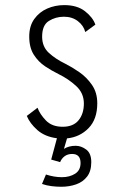

<svg xmlns="http://www.w3.org/2000/svg" viewBox="-20 -532 490 752"><path d="M220 199.5Q201 199.5 181.5 197Q162 194.5 144.5 188.5L160 151.5Q192 162 222.5 162Q252.5 162 274 148.5Q295.5 135 295.5 106.5Q295.5 71 262.5 71Q245 71 233 80Q221 89 215.5 103L180.5 93L203 9.5Q156 3.5 126.5 -22.5Q97 -48.5 85 -78L127 -110Q136 -85 159.8 -60.2Q183.5 -35.5 225.5 -35.5Q267 -35.5 287.8 -61Q308.5 -86.5 308.5 -126.5Q308.5 -167.5 278.2 -195.2Q248 -223 209 -242Q183.5 -254.5 157 -272Q130.5 -289.5 112.5 -317.5Q94.5 -345.5 94.5 -389Q94.5 -430 114.2 -457.5Q134 -485 165 -498.5Q196 -512 231.5 -512Q282.5 -512 313.2 -487.8Q344 -463.5 353.5 -435.5L314 -406.5Q307.5 -432 285 -449.2Q262.5 -466.5 230.5 -466.5Q198 -466.5 171.5 -450Q145 -433.5 145 -388.5Q145 -349 171.5 -324.8Q198 -300.5 235.5 -282.5Q261.5 -269.5 290.5 -249.5Q319.5 -229.5 340.2 -199.5Q361 -169.5 361 -127.5Q361 -65 326.8 -30Q292.5 5 242.5 10L230.5 51Q249.5 39 276.5 39Q298 39 317.8 53.8Q337.5 68.5 337.5 103Q337.5 138.5 321 159.8Q304.5 181 277.8 190.2Q251 199.5 220 199.5Z"/></svg>

Font: Trispace Condensed ExtraLight
Style: Regular
Weight: 200
Width: 3
Designer: Tyler Finck
Foundry: Etcetera Type Company
Version: Version 1.210; ttfautohint (v1.8.3)